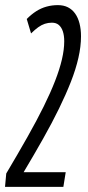

<svg xmlns="http://www.w3.org/2000/svg" viewBox="-20 -730 343 750"><path d="M4.4 -52.3Q50.7 -130.2 87.4 -195.2Q124.1 -260.2 150.9 -314.5Q177.7 -368.7 195.3 -414.2Q213 -459.6 221.9 -497.9Q230.9 -536.3 230.9 -568.8Q230.9 -591.2 225.5 -607.5Q220.1 -623.7 209.6 -632.6Q199.2 -641.4 182.7 -641.4Q168.3 -641.4 155.2 -637.1Q142.1 -632.8 129.2 -623.5Q116.4 -614.3 101.3 -599.4L84.5 -655.8Q102.6 -674.1 121.7 -686.3Q140.9 -698.4 162 -704.2Q183.2 -710 206.1 -710Q228.5 -710 245.4 -701.5Q262.3 -692.9 273.6 -676.9Q284.9 -660.9 290.6 -638.5Q296.4 -616.1 296.4 -588.2Q296.4 -548.4 286.3 -504.2Q276.3 -460 257 -410.7Q237.7 -361.5 210.6 -306Q183.5 -250.5 148.7 -188.8Q113.9 -127 72.3 -57.4H236.7L227.5 0H-0.4Z"/></svg>

Font: Georama
Style: Italic
Weight: 400
Width: 2
Italic angle: -9°
Designer: Jean-Baptiste Levee
Foundry: Production Type
Version: Version 1.000